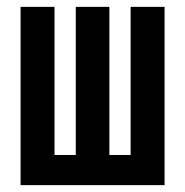

<svg xmlns="http://www.w3.org/2000/svg" viewBox="-20 -540 540 560"><path d="M40 0V-520H139V-88H201V-520H299V-88H361V-520H460V0Z"/></svg>

Font: Iosevka Term Semibold
Style: Regular
Weight: 600
Monospace: yes
Designer: Belleve Invis
Foundry: Belleve Invis
Version: Version 31.4.0